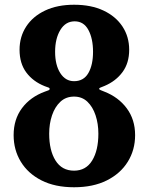

<svg xmlns="http://www.w3.org/2000/svg" viewBox="-20 -780 628 810"><path d="M62.5 -570Q62.5 -625 90.5 -668Q118.5 -711 170.2 -735.5Q222 -760 292.5 -760Q364.5 -760 416.5 -735.5Q468.5 -711 496.8 -668Q525 -625 525 -570Q525 -514 496.8 -475.8Q468.5 -437.5 421 -417.5Q411 -413 404.8 -411Q398.5 -409 398.5 -405.5Q398.5 -402 404.5 -399.8Q410.5 -397.5 420 -393.5Q479.5 -370.5 514.8 -323Q550 -275.5 550 -210Q550 -147.5 519.2 -97.8Q488.5 -48 430.8 -19Q373 10 292.5 10Q212 10 155 -19Q98 -48 67.8 -97.8Q37.5 -147.5 37.5 -210Q37.5 -276.5 72.8 -323.8Q108 -371 169.5 -393.5Q177 -396.5 183.2 -398.5Q189.5 -400.5 189.5 -405Q189.5 -409.5 183 -411.2Q176.5 -413 168.5 -416.5Q119.5 -436 91 -474.2Q62.5 -512.5 62.5 -570ZM212.5 -561.5Q212.5 -506 234.2 -471.8Q256 -437.5 292.5 -437.5Q333 -437.5 352.8 -471.8Q372.5 -506 372.5 -561.5Q372.5 -617 353 -653.5Q333.5 -690 295 -690Q256.5 -690 234.5 -653.5Q212.5 -617 212.5 -561.5ZM187.5 -216Q187.5 -145.5 214.2 -102.8Q241 -60 292.5 -60Q342.5 -60 368.8 -102.8Q395 -145.5 395 -216Q395 -258 383.2 -293.5Q371.5 -329 348.8 -350.8Q326 -372.5 292.5 -372.5Q258 -372.5 234.8 -350.8Q211.5 -329 199.5 -293.5Q187.5 -258 187.5 -216Z"/></svg>

Font: Besley
Style: Bold
Weight: 700
Designer: Owen Earl
Foundry: indestructible type*
Version: Version 2.001; ttfautohint (v1.8.3)